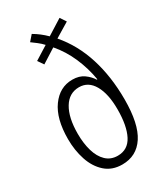

<svg xmlns="http://www.w3.org/2000/svg" viewBox="-191 -841 806 933"><g transform="rotate(-30 211.5 -375.0)"><path d="M147 -760Q166 -749 183.5 -735.5Q201 -722 217 -706L303 -760L325 -727L244 -678Q312 -599 345.5 -493Q379 -387 379 -259Q379 -122 335.5 -56Q292 10 212 10Q155 10 117.5 -23.5Q80 -57 62 -111.5Q44 -166 44 -229Q44 -343 89.5 -406Q135 -469 206 -469Q245 -469 270.5 -450.5Q296 -432 310 -409L313 -410Q302 -476 275 -538.5Q248 -601 205 -651L126 -601L104 -633L179 -680Q165 -695 149.5 -707Q134 -719 120 -729ZM216 -421Q160 -421 129 -369.5Q98 -318 98 -228Q98 -174 110.5 -131Q123 -88 149 -63Q175 -38 214 -38Q271 -38 298 -90Q325 -142 325 -235Q325 -321 296.5 -371Q268 -421 216 -421Z"/></g></svg>

Font: Noto Sans ExtraCondensed Light
Style: Regular
Weight: 300
Width: 2
Designer: Monotype Design Team
Foundry: Monotype Imaging Inc.
Version: Version 2.013; ttfautohint (v1.8.4.7-5d5b)